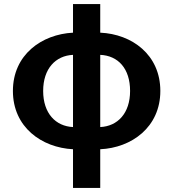

<svg xmlns="http://www.w3.org/2000/svg" viewBox="-20 -731 859 952"><path d="M342 -101C256 -105 194 -169 194 -280C194 -391 256 -455 342 -459ZM342 201H477V9C632 2 775 -100 775 -280C775 -460 634 -562 477 -569V-711H342V-569C187 -561 44 -460 44 -280C44 -100 187 1 342 9ZM477 -459C566 -455 625 -391 625 -280C625 -169 563 -105 477 -101Z"/></svg>

Font: Noto Sans JP
Style: Bold
Weight: 700
Designer: Ryoko NISHIZUKA 西塚涼子 (kana, bopomofo & ideographs); Paul D. Hunt (Latin, Greek & Cyrillic); Sandoll Communications 산돌커뮤니
Foundry: Adobe
Version: Version 2.004;hotconv 1.0.118;makeotfexe 2.5.65603